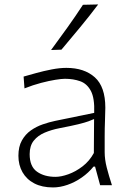

<svg xmlns="http://www.w3.org/2000/svg" viewBox="-20 -820 571 850"><path d="M225.6 -37.1Q175.8 -37.1 143.6 -60.1Q111.3 -83 111.3 -137.7Q111.3 -174.8 129.6 -197.5Q147.9 -220.2 178 -232.9Q208 -245.6 243.2 -252.4Q296.9 -262.7 326.7 -270Q356.4 -277.3 371.8 -283Q387.2 -288.6 396.5 -293L395.5 -142.6Q376 -106.9 345.5 -83.5Q314.9 -60.1 282.7 -48.6Q250.5 -37.1 225.6 -37.1ZM214.8 9.8Q245.6 9.8 278.8 -1.7Q312 -13.2 342 -34.2Q372.1 -55.2 394 -82.5H400.9L423.3 0H475.6Q461.9 -42 452.6 -78.1Q443.4 -114.3 443.4 -146V-216.8Q443.4 -251.5 444.8 -286.1Q446.3 -320.8 446.3 -343.3Q446.3 -436 399.7 -477.8Q353 -519.5 273.9 -519.5Q244.1 -519.5 209 -512.7Q173.8 -505.9 140.9 -496.8Q107.9 -487.8 84.5 -481L88.4 -428.7Q126.5 -443.8 162.1 -453.1Q197.8 -462.4 225.3 -466.8Q252.9 -471.2 267.6 -471.2Q304.7 -471.2 335 -460.4Q365.2 -449.7 382.3 -417.5Q399.4 -385.3 397 -320.3L223.6 -284.7Q197.8 -279.3 169.4 -269.5Q141.1 -259.8 116.7 -242.7Q92.3 -225.6 76.9 -198.2Q61.5 -170.9 61.5 -130.4Q61.5 -89.4 79.6 -57.6Q97.7 -25.9 131.8 -8.1Q166 9.8 214.8 9.8ZM206.1 -598.6 252 -600.1Q293.9 -649.9 335 -699.5Q376 -749 414.6 -800.3L347.2 -798.8Q314.5 -748.5 278.8 -698.7Q243.2 -648.9 206.1 -598.6Z"/></svg>

Font: Pinar VF
Style: Regular
Weight: 300
Designer: Amin Abedi
Version: Version 2.000